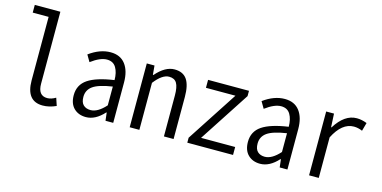

<svg xmlns="http://www.w3.org/2000/svg" viewBox="-75 -1163 3126 1572"><g transform="rotate(15 1488.5 -377.5)"><path d="M335 12.7Q195.3 12.7 195.3 -163.1V-701.2H60.5V-766.6H277.3V-156.2Q277.3 -55.7 355.5 -55.7Q388.7 -55.7 426.8 -78.1L448.2 -13.7Q389.6 12.7 335 12.7Z M701.2 12.7Q637.7 12.7 598.6 -25.9Q559.6 -64.5 559.6 -135.7Q559.6 -223.6 630.4 -271.5Q701.2 -319.3 850.6 -340.8Q850.6 -404.3 826.2 -445.8Q801.8 -487.3 748 -487.3Q691.4 -487.3 614.3 -429.7L581.1 -486.3Q671.9 -552.7 761.7 -552.7Q844.7 -552.7 887.7 -496.1Q930.7 -439.5 930.7 -341.8V0H865.2L857.4 -67.4H853.5Q781.2 12.7 701.2 12.7ZM723.6 -52.7Q784.2 -52.7 850.6 -127V-286.1Q734.4 -268.6 687 -234.9Q639.6 -201.2 639.6 -142.6Q639.6 -95.7 662.6 -74.2Q685.5 -52.7 723.6 -52.7Z M1070.3 0V-541H1135.7L1142.6 -463.9H1147.5Q1224.6 -552.7 1303.7 -552.7Q1376 -552.7 1409.2 -504.4Q1442.4 -456.1 1442.4 -356.4V0H1360.4V-346.7Q1360.4 -418 1341.3 -450.7Q1322.3 -483.4 1276.4 -483.4Q1217.8 -483.4 1152.3 -398.4V0Z M1558.6 0V-42L1839.8 -473.6H1589.8V-541H1936.5V-496.1L1657.2 -67.4H1946.3V0Z M2177.7 12.7Q2114.3 12.7 2075.2 -25.9Q2036.1 -64.5 2036.1 -135.7Q2036.1 -223.6 2106.9 -271.5Q2177.7 -319.3 2327.1 -340.8Q2327.1 -404.3 2302.7 -445.8Q2278.3 -487.3 2224.6 -487.3Q2168 -487.3 2090.8 -429.7L2057.6 -486.3Q2148.4 -552.7 2238.3 -552.7Q2321.3 -552.7 2364.3 -496.1Q2407.2 -439.5 2407.2 -341.8V0H2341.8L2334 -67.4H2330.1Q2257.8 12.7 2177.7 12.7ZM2200.2 -52.7Q2260.7 -52.7 2327.1 -127V-286.1Q2210.9 -268.6 2163.6 -234.9Q2116.2 -201.2 2116.2 -142.6Q2116.2 -95.7 2139.2 -74.2Q2162.1 -52.7 2200.2 -52.7Z M2590.8 0V-541H2657.2L2663.1 -426.8H2667Q2745.1 -552.7 2848.6 -552.7Q2890.6 -552.7 2934.6 -535.2L2915 -464.8Q2878.9 -480.5 2842.8 -480.5Q2742.2 -480.5 2672.9 -343.8V0Z"/></g></svg>

Font: GenEi Gothic M SemiLight
Style: Regular
Weight: 350
Designer: o_tamon (Modified); [Source Han Sans]
Ryoko NISHIZUKA  (kana & ideographs); Paul D. Hunt (Latin, Greek & Cyrillic); Wenl
Version: Version 1.1a;Original Version 1.004